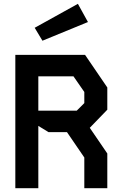

<svg xmlns="http://www.w3.org/2000/svg" viewBox="-20 -982 640 1002"><path d="M60 -695.5V0H180V-325L233 -292.5H329.5L420 -160V0H540V-181L448.5 -315L540 -409.5V-525.5L424 -695.5ZM180 -583.5H363.5L420 -502V-444L380.5 -404.5H180ZM386.5 -962 161 -837 201.5 -769.5 439 -867Z"/></svg>

Font: Kode Mono
Style: Regular
Weight: 400
Monospace: yes
Designer: Isa Ozler
Foundry: Kadena LLC
Version: Version 1.000;gftools[0.9.28]